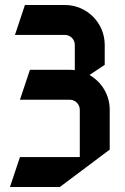

<svg xmlns="http://www.w3.org/2000/svg" viewBox="-20 -530 500 770"><path d="M80 -510 40 -390H240C262.1 -390 280 -372.1 280 -350V-248.8C273.4 -249.6 266.8 -250 260 -250H100L60 -130H260C282.1 -130 300 -112.1 300 -90V100H60L20 220H220L420 70V-90C420 -149.7 387.3 -201.7 338.8 -229.2L400 -270V-350C400 -438.3 328.3 -510 240 -510Z"/></svg>

Font: Abibas
Style: Medium
Weight: 500
Version: Version 0.3